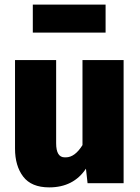

<svg xmlns="http://www.w3.org/2000/svg" viewBox="-20 -793 606 831"><path d="M193 18Q116 18 80.5 -28.5Q45 -75 45 -150V-533H223V-173Q223 -112 260 -112H265Q304 -112 337 -165V-533H515V0H359L352 -63Q298 18 193 18ZM437 -652H122V-773H437Z"/></svg>

Font: Trujillo ExtraBold
Style: Regular
Weight: 800
Designer: Fira Sans original fonts by bBox Type GmbH, Carrois Corporate GbR, & Edenspiekermann AG / Changes by Cristiano Sobral
Foundry: Fira Sans original fonts by bBox Type GmbH, Carrois Corporate GbR, & Edenspiekermann AG / Changes by Cristiano Sobral
Version: Version 4.301;July 28, 2020;FontCreator 13.0.0.2655 64-bit